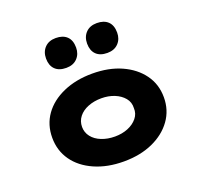

<svg xmlns="http://www.w3.org/2000/svg" viewBox="-139 -972 1188 1138"><g transform="rotate(-20 454.5 -403.0)"><path d="M455 10Q352 10 271.5 -25.5Q191 -61 147 -123.5Q103 -186 103 -267Q103 -349 147 -411Q191 -473 271.5 -508.5Q352 -544 455 -544Q559 -544 638 -508.5Q717 -473 762 -411Q807 -349 807 -267Q807 -186 762 -123.5Q717 -61 638 -25.5Q559 10 455 10ZM456 -147Q501 -147 538 -162Q575 -177 597.5 -204.5Q620 -232 618 -267Q620 -304 597.5 -331Q575 -358 538 -373Q501 -388 456 -388Q410 -388 372 -373Q334 -358 312.5 -330.5Q291 -303 291 -267Q291 -232 312.5 -204.5Q334 -177 372 -162Q410 -147 456 -147ZM583 -628Q537 -628 512.5 -652.5Q488 -677 488 -721Q488 -763 513.5 -789.5Q539 -816 583 -816Q628 -816 653 -792Q678 -768 678 -722Q678 -681 652.5 -654.5Q627 -628 583 -628ZM324 -628Q278 -628 253.5 -652.5Q229 -677 229 -721Q229 -763 254.5 -789.5Q280 -816 324 -816Q369 -816 394 -792Q419 -768 419 -722Q419 -681 393.5 -654.5Q368 -628 324 -628Z"/></g></svg>

Font: Lexend Peta ExtraBold
Style: Regular
Weight: 800
Version: Version 1.007